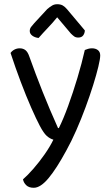

<svg xmlns="http://www.w3.org/2000/svg" viewBox="-20 -700 529 910"><path d="M169 -103Q152 -135 128 -189.5Q104 -244 78.5 -311.5Q53 -379 30 -449Q37 -459 48.5 -465Q60 -471 73 -471Q90 -471 101 -462Q112 -453 119 -432Q149 -348 182 -265Q215 -182 255 -93H259Q280 -135 303 -198Q326 -261 347 -331Q368 -401 382 -463Q389 -466 397.5 -468.5Q406 -471 416 -471Q433 -471 444 -462.5Q455 -454 455 -437Q455 -421 446 -383.5Q437 -346 421.5 -296.5Q406 -247 385.5 -191.5Q365 -136 341.5 -82.5Q318 -29 294 14Q248 99 210 144.5Q172 190 140 190Q117 190 104.5 178Q92 166 89 150Q111 131 138.5 99.5Q166 68 191.5 31.5Q217 -5 233 -38Q216 -43 201.5 -56Q187 -69 169 -103ZM316 -541 251 -618Q228 -590 205.5 -566.5Q183 -543 163 -520Q145 -522 133 -531Q121 -540 121 -553Q121 -564 127.5 -572.5Q134 -581 143 -591L204 -657Q217 -668 227.5 -674Q238 -680 251 -680Q267 -680 277.5 -674Q288 -668 298 -656L382 -556Q382 -543 374.5 -532.5Q367 -522 351 -522Q339 -522 331.5 -527.5Q324 -533 316 -541Z"/></svg>

Font: Baloo Bhaina 2
Style: Regular
Weight: 400
Designer: Yesha Goshar, Manish Minz, Shuchita Grover and Ek Type
Foundry: Ek Type
Version: Version 1.700